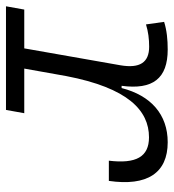

<svg xmlns="http://www.w3.org/2000/svg" viewBox="10 -576 567 626"><g transform="rotate(90 293.0 -263.5)"><path d="M1 0H338.9L349.6 -59.6H204.1L228.5 -196.3C267.1 -397.5 340.3 -466.3 428.2 -466.3C492.2 -466.3 515.1 -423.8 504.4 -335.4H570.3C588.4 -460 544.9 -527.3 444.3 -527.3C354 -527.3 292 -472.7 267.6 -377H260.3C273.9 -479 236.3 -527.3 142.1 -527.3C109.9 -527.3 79.6 -524.4 51.8 -515.6L60.1 -456.5C84 -463.9 107.9 -466.8 132.8 -466.8C184.1 -466.8 204.1 -436.5 193.4 -373.5L138.2 -59.6H11.7Z"/></g></svg>

Font: Cascadia Mono NF Light
Style: Italic
Weight: 300
Italic angle: -10°
Monospace: yes
Designer: Aaron Bell
Foundry: Saja Typeworks
Version: Version 2404.023